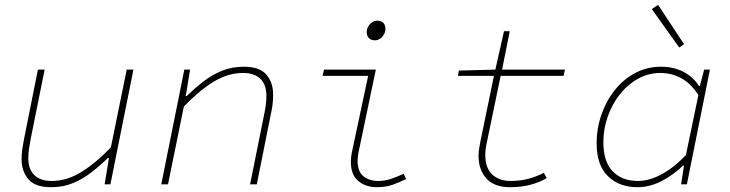

<svg xmlns="http://www.w3.org/2000/svg" viewBox="-20 -768 3040 800"><path d="M193 12Q126 12 98 -21.5Q70 -55 70 -104Q70 -128 73 -147.5Q76 -167 80 -188L138 -478H166L108 -190Q104 -168 101 -148.5Q98 -129 98 -108Q98 -63 123 -38.5Q148 -14 196 -14Q259 -14 320 -52Q381 -90 442 -154L508 -478H536L440 0H416L434 -110H430Q397 -78 361 -50Q325 -22 284 -5Q243 12 193 12Z M652 0 748 -478H772L754 -368H758Q791 -400 827 -428Q863 -456 904.5 -473Q946 -490 996 -490Q1062 -490 1090 -457Q1118 -424 1118 -374Q1118 -350 1115.5 -330.5Q1113 -311 1108 -290L1050 0H1022L1080 -288Q1085 -311 1087.5 -330Q1090 -349 1090 -370Q1090 -415 1065 -439.5Q1040 -464 992 -464Q929 -464 868.5 -426.5Q808 -389 746 -324L680 0Z M1551 12Q1504 12 1473 -13.5Q1442 -39 1442 -94Q1442 -105 1443.5 -117Q1445 -129 1448 -142L1514 -452H1324L1330 -478H1546L1474 -134Q1472 -124 1471 -115Q1470 -106 1470 -98Q1470 -53 1494.5 -33.5Q1519 -14 1556 -14Q1583 -14 1608.5 -22.5Q1634 -31 1662 -44L1672 -22Q1642 -7 1614 2.5Q1586 12 1551 12ZM1542 -600Q1526 -600 1517 -609.5Q1508 -619 1508 -634Q1508 -647 1514.5 -658Q1521 -669 1531 -675.5Q1541 -682 1552 -682Q1569 -682 1577.5 -672.5Q1586 -663 1586 -648Q1586 -629 1572.5 -614.5Q1559 -600 1542 -600Z M2106 12Q2039 12 2006.5 -24.5Q1974 -61 1974 -118Q1974 -135 1976.5 -150Q1979 -165 1982 -180L2038 -452H1888L1892 -474L2044 -478L2080 -638H2104L2072 -478H2334L2328 -452H2066L2008 -172Q2005 -159 2003.5 -146.5Q2002 -134 2002 -122Q2002 -69 2030.5 -41.5Q2059 -14 2108 -14Q2149 -14 2183.5 -23.5Q2218 -33 2246 -48L2258 -26Q2228 -8 2189.5 2Q2151 12 2106 12Z M2636 12Q2560 12 2513 -34Q2466 -80 2466 -170Q2466 -233 2486 -290.5Q2506 -348 2542 -393Q2578 -438 2627 -464Q2676 -490 2734 -490Q2788 -490 2829 -468Q2870 -446 2892 -410H2896L2914 -478H2938L2842 0H2818L2830 -78H2826Q2786 -39 2736.5 -13.5Q2687 12 2636 12ZM2638 -14Q2686 -14 2738 -42.5Q2790 -71 2838 -122L2890 -372Q2857 -422 2817 -443Q2777 -464 2732 -464Q2681 -464 2637.5 -439.5Q2594 -415 2562 -374Q2530 -333 2512 -281.5Q2494 -230 2494 -176Q2494 -94 2533 -54Q2572 -14 2638 -14ZM2810 -570 2696 -730 2722 -748 2830 -584Z"/></svg>

Font: Source Code Pro ExtraLight ExtraLight
Style: Italic
Weight: 250
Italic angle: -11°
Monospace: yes
Version: Version 1.016;hotconv 1.0.116;makeotfexe 2.5.65601